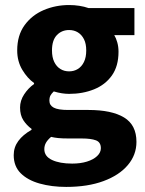

<svg xmlns="http://www.w3.org/2000/svg" viewBox="-20 -528 574 759"><path d="M241.8 210.9Q184.1 210.9 136.8 197.6Q89.5 184.3 61.8 156.8Q34.2 129.3 34.2 85.2Q34.2 54 52.5 29.2Q70.8 4.4 104.6 -14.7V-18.7Q85.8 -32.2 72.5 -52.4Q59.3 -72.6 59.3 -102.9Q59.3 -130.2 75.3 -154.7Q91.3 -179.3 114.6 -195.9V-199.9Q88.5 -218.2 68.2 -251.9Q48 -285.6 48 -328.6Q48 -388.1 77 -428.2Q106 -468.2 152.9 -488.2Q199.8 -508.1 253.2 -508.1Q274 -508.1 293.7 -505Q313.4 -502 330 -496.1H511.4V-389H431.7Q438.7 -377.9 443.6 -360.6Q448.5 -343.2 448.5 -323.6Q448.5 -266.6 422.4 -229.7Q396.3 -192.9 351.8 -174.9Q307.4 -156.9 253.2 -156.9Q239.6 -156.9 224.6 -159.2Q209.6 -161.5 192.6 -166.6Q184 -158.5 179.7 -150.9Q175.3 -143.3 175.3 -129.7Q175.3 -111.7 192.4 -102.5Q209.4 -93.3 249.6 -93.3H330Q421.5 -93.3 470.5 -63.6Q519.4 -33.9 519.4 32.8Q519.4 84.3 485.4 124.5Q451.4 164.8 389.2 187.8Q326.9 210.9 241.8 210.9ZM253.2 -245.9Q272.5 -245.9 287.7 -255.3Q302.9 -264.6 311.9 -283Q320.9 -301.4 320.9 -328.6Q320.9 -355.1 312 -372.9Q303 -390.7 287.9 -400Q272.7 -409.3 253.2 -409.3Q223.9 -409.3 204.7 -389.1Q185.5 -368.9 185.5 -328.6Q185.5 -301.4 194.5 -283Q203.5 -264.6 218.7 -255.3Q233.8 -245.9 253.2 -245.9ZM265.2 118.7Q298.3 118.7 323.7 110.8Q349.2 102.9 363.9 89Q378.7 75 378.7 57.9Q378.7 34 359.1 26.7Q339.4 19.4 303 19.4H251.6Q226.1 19.4 210.4 17.8Q194.6 16.2 182 13.1Q168.3 24.7 161.7 36.3Q155.2 47.9 155.2 61.7Q155.2 90 185.5 104.3Q215.8 118.7 265.2 118.7Z"/></svg>

Font: Source Sans Variable
Style: Regular
Weight: 200
Designer: Paul D. Hunt
Foundry: Adobe Systems Incorporated
Version: Version 3.006;hotconv 1.0.111;makeotfexe 2.5.65597